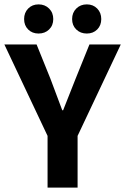

<svg xmlns="http://www.w3.org/2000/svg" viewBox="-27 -856 571 876"><path d="M197 -721.5Q178 -703 149 -703Q120 -703 101.5 -721.5Q83 -740 83 -769Q83 -798 101.5 -817Q120 -836 149 -836Q178 -836 197 -817Q216 -798 216 -769Q216 -740 197 -721.5ZM416.5 -721.5Q398 -703 369 -703Q340 -703 321 -721.5Q302 -740 302 -769Q302 -798 321 -817Q340 -836 369 -836Q398 -836 416.5 -817Q435 -798 435 -769Q435 -740 416.5 -721.5ZM190 0V-236L-7 -653H140L203 -497Q224 -440 257 -353H261Q311 -479 318 -497L381 -653H524L327 -236V0Z"/></svg>

Font: Assistant
Style: Bold
Weight: 700
Designer: Hebrew By Ben Nathan, Latin by Paul Hunt
Version: Version 2.001;PS 002.001;hotconv 1.0.88;makeotf.lib2.5.64775